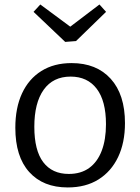

<svg xmlns="http://www.w3.org/2000/svg" viewBox="-20 -814 615 843"><path d="M294.3 -537Q403.7 -537 466.2 -468Q528.7 -399 528.7 -273.3Q528.7 -187.7 498.5 -124.3Q468.3 -61 412.3 -26Q356.3 9 277.3 9Q169.3 9 108.3 -58.7Q47.3 -126.3 47.3 -253Q47.3 -340.7 76.8 -404.2Q106.3 -467.7 161.7 -502.3Q217 -537 294.3 -537ZM290 -477.7Q213 -477.7 171.8 -420Q130.7 -362.3 130.7 -257.3Q130.7 -153.7 169.8 -102Q209 -50.3 282 -50.3Q335.3 -50.3 371.5 -76.5Q407.7 -102.7 426.5 -151.8Q445.3 -201 445.3 -268.7Q445.3 -370.7 404.7 -424.2Q364 -477.7 290 -477.7ZM416.7 -794.3 445.7 -762 313.7 -633.7 266.3 -630 127.3 -762 157 -794.3 315.7 -676.7 262.7 -677.3Z"/></svg>

Font: Bitter Thin
Style: Regular
Weight: 100
Designer: Sol Matas, and Bitter project Authors
Foundry: Sol Matas
Version: Version 2.002